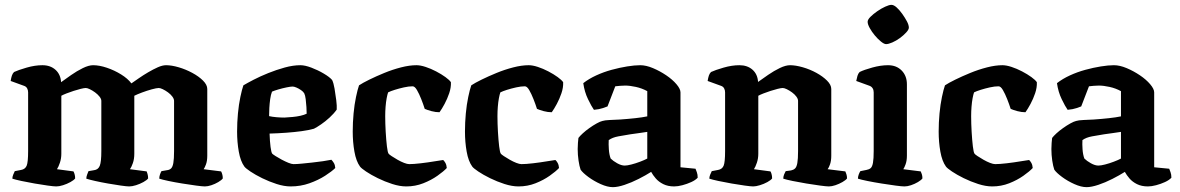

<svg xmlns="http://www.w3.org/2000/svg" viewBox="-20 -769 4869 792"><path d="M212 0Q202 0 177 -3.5Q152 -7 123 -12Q94 -17 68.5 -22.5Q43 -28 31 -32Q31 -40 34.5 -48.5Q38 -57 41 -63L67 -68Q84 -71 90 -85.5Q96 -100 96 -146V-388Q96 -397 92 -404.5Q88 -412 79 -415L24 -435Q26 -448 29 -457Q32 -466 38 -472Q55 -480 89.5 -490Q124 -500 155 -500Q188 -500 209 -481Q230 -462 232 -430Q250 -443 273.5 -459.5Q297 -476 321.5 -488Q346 -500 364 -500Q390 -500 421 -489.5Q452 -479 479.5 -462Q507 -445 522 -425Q535 -434 553 -446.5Q571 -459 591.5 -471Q612 -483 631 -491.5Q650 -500 665 -500Q688 -500 717 -491.5Q746 -483 773 -468.5Q800 -454 817.5 -436.5Q835 -419 835 -402V-127Q835 -105 829.5 -90.5Q824 -76 820 -71L892 -62Q894 -59 896.5 -51Q899 -43 899 -33Q894 -26 880.5 -18Q867 -10 852 -5Q837 0 825 0Q815 0 789 -3.5Q763 -7 732 -12Q701 -17 675 -22.5Q649 -28 637 -32Q637 -41 640 -49.5Q643 -58 646 -63L669 -67Q679 -68 685.5 -74Q692 -80 695 -96.5Q698 -113 698 -146V-353Q698 -361 691 -370.5Q684 -380 673 -388Q662 -396 651.5 -401Q641 -406 635 -406Q626 -406 606 -400.5Q586 -395 566 -387.5Q546 -380 534 -374V-135Q534 -113 528 -96Q522 -79 516 -71L585 -62Q586 -60 588.5 -51.5Q591 -43 591 -33Q586 -26 571.5 -18Q557 -10 541 -5Q525 0 513 0Q503 0 478.5 -3.5Q454 -7 425.5 -12Q397 -17 372.5 -22.5Q348 -28 336 -32Q336 -40 339.5 -49Q343 -58 345 -63L368 -67Q385 -69 391.5 -85Q398 -101 398 -146V-353Q398 -361 390.5 -370.5Q383 -380 372 -388Q361 -396 350.5 -401Q340 -406 334 -406Q327 -406 313 -402.5Q299 -399 283.5 -394Q268 -389 254 -383.5Q240 -378 233 -374V-135Q233 -115 227 -97.5Q221 -80 215 -71L283 -62Q285 -59 287.5 -51Q290 -43 290 -33Q285 -26 270.5 -18Q256 -10 240 -5Q224 0 212 0Z M1179 0Q1152 0 1121 -10Q1090 -20 1061.5 -34Q1033 -48 1013 -61.5Q993 -75 988 -82Q972 -104 965 -143.5Q958 -183 958 -226Q958 -264 961.5 -301Q965 -338 971.5 -369Q978 -400 984 -417Q999 -426 1026 -440Q1053 -454 1086.5 -467.5Q1120 -481 1154.5 -490.5Q1189 -500 1219 -500Q1238 -500 1264.5 -490Q1291 -480 1315.5 -465.5Q1340 -451 1350 -439Q1356 -427 1360 -403.5Q1364 -380 1367 -356Q1370 -332 1369 -317Q1357 -300 1339.5 -284Q1322 -268 1304.5 -256Q1287 -244 1275 -238Q1254 -232 1224.5 -228Q1195 -224 1161 -221.5Q1127 -219 1092 -218Q1093 -186 1096 -163Q1099 -140 1103 -135Q1106 -132 1117 -125Q1128 -118 1142 -110.5Q1156 -103 1169.5 -97.5Q1183 -92 1191 -92Q1204 -92 1224.5 -94Q1245 -96 1268 -98.5Q1291 -101 1312 -104Q1333 -107 1347 -110Q1352 -105 1357 -97Q1362 -89 1363 -76Q1349 -62 1321 -44Q1293 -26 1256.5 -13Q1220 0 1179 0ZM1153 -284Q1170 -285 1187 -286.5Q1204 -288 1219.5 -291.5Q1235 -295 1245 -300Q1245 -311 1244 -327.5Q1243 -344 1241 -360Q1239 -376 1235 -384Q1231 -391 1221.5 -397.5Q1212 -404 1202.5 -408Q1193 -412 1187 -412Q1179 -412 1162 -408.5Q1145 -405 1128 -400Q1111 -395 1102 -391Q1097 -378 1094.5 -360Q1092 -342 1091 -323.5Q1090 -305 1090 -290Q1103 -287 1120.5 -285.5Q1138 -284 1153 -284Z M1656 0Q1629 0 1598 -10Q1567 -20 1538.5 -34Q1510 -48 1490 -61.5Q1470 -75 1465 -82Q1449 -104 1442 -143.5Q1435 -183 1435 -226Q1435 -264 1438.5 -301Q1442 -338 1448.5 -369Q1455 -400 1461 -417Q1476 -427 1503.5 -440.5Q1531 -454 1565 -468Q1599 -482 1634 -491Q1669 -500 1698 -500Q1714 -500 1735.5 -493Q1757 -486 1779 -474.5Q1801 -463 1817.5 -451Q1834 -439 1840 -430Q1841 -408 1833 -384.5Q1825 -361 1814 -340.5Q1803 -320 1793 -306Q1777 -306 1760 -310.5Q1743 -315 1732 -320Q1726 -339 1717.5 -360.5Q1709 -382 1700 -397.5Q1691 -413 1682 -413Q1666 -413 1646 -408.5Q1626 -404 1608.5 -398.5Q1591 -393 1581 -388Q1578 -380 1575 -364Q1572 -348 1570.5 -328.5Q1569 -309 1569 -290Q1569 -259 1571 -225Q1573 -191 1576 -165.5Q1579 -140 1583 -135Q1585 -132 1595.5 -125Q1606 -118 1620 -110Q1634 -102 1647 -97Q1660 -92 1668 -92Q1686 -92 1716 -95.5Q1746 -99 1772.5 -103.5Q1799 -108 1808 -109Q1812 -106 1817 -97.5Q1822 -89 1823 -76Q1810 -62 1784.5 -44Q1759 -26 1726 -13Q1693 0 1656 0Z M2119 0Q2092 0 2061 -10Q2030 -20 2001.5 -34Q1973 -48 1953 -61.5Q1933 -75 1928 -82Q1912 -104 1905 -143.5Q1898 -183 1898 -226Q1898 -264 1901.5 -301Q1905 -338 1911.5 -369Q1918 -400 1924 -417Q1939 -427 1966.5 -440.5Q1994 -454 2028 -468Q2062 -482 2097 -491Q2132 -500 2161 -500Q2177 -500 2198.5 -493Q2220 -486 2242 -474.5Q2264 -463 2280.5 -451Q2297 -439 2303 -430Q2304 -408 2296 -384.5Q2288 -361 2277 -340.5Q2266 -320 2256 -306Q2240 -306 2223 -310.5Q2206 -315 2195 -320Q2189 -339 2180.5 -360.5Q2172 -382 2163 -397.5Q2154 -413 2145 -413Q2129 -413 2109 -408.5Q2089 -404 2071.5 -398.5Q2054 -393 2044 -388Q2041 -380 2038 -364Q2035 -348 2033.5 -328.5Q2032 -309 2032 -290Q2032 -259 2034 -225Q2036 -191 2039 -165.5Q2042 -140 2046 -135Q2048 -132 2058.5 -125Q2069 -118 2083 -110Q2097 -102 2110 -97Q2123 -92 2131 -92Q2149 -92 2179 -95.5Q2209 -99 2235.5 -103.5Q2262 -108 2271 -109Q2275 -106 2280 -97.5Q2285 -89 2286 -76Q2273 -62 2247.5 -44Q2222 -26 2189 -13Q2156 0 2119 0Z M2508 3Q2486 3 2458 -9.5Q2430 -22 2407 -39Q2384 -56 2375 -69Q2370 -83 2366.5 -106.5Q2363 -130 2363 -154Q2363 -168 2364 -179.5Q2365 -191 2366 -200Q2372 -208 2384 -219Q2396 -230 2411.5 -241Q2427 -252 2441.5 -260Q2456 -268 2465 -270Q2474 -273 2495 -274Q2516 -275 2538 -276Q2554 -277 2569.5 -278.5Q2585 -280 2600 -281.5Q2615 -283 2627.5 -285Q2640 -287 2650 -289V-393Q2628 -405 2603 -410.5Q2578 -416 2559 -416Q2550 -416 2537.5 -415Q2525 -414 2518 -413L2486 -330Q2481 -328 2466.5 -323Q2452 -318 2430 -316Q2420 -330 2405.5 -360Q2391 -390 2386 -426Q2409 -444 2439.5 -458Q2470 -472 2503 -481Q2536 -490 2567 -495Q2598 -500 2621 -500Q2645 -500 2673.5 -488Q2702 -476 2728 -458.5Q2754 -441 2770.5 -421.5Q2787 -402 2787 -388V-79L2849 -73Q2851 -68 2854.5 -58.5Q2858 -49 2858 -36Q2849 -26 2831.5 -18Q2814 -10 2795 -5Q2776 0 2761 0Q2735 0 2716 -9.5Q2697 -19 2685 -33Q2673 -47 2666 -60Q2644 -46 2614.5 -31Q2585 -16 2556.5 -6.5Q2528 3 2508 3ZM2557 -86Q2567 -86 2584.5 -90.5Q2602 -95 2620.5 -102Q2639 -109 2650 -115V-225Q2634 -223 2616 -220Q2598 -217 2580 -215Q2555 -211 2530.5 -206.5Q2506 -202 2491 -191Q2490 -175 2491.5 -153Q2493 -131 2499 -115Q2509 -105 2526 -95.5Q2543 -86 2557 -86Z M3087 0Q3077 0 3052 -3.5Q3027 -7 2998 -12Q2969 -17 2943.5 -22.5Q2918 -28 2906 -32Q2906 -40 2909.5 -48.5Q2913 -57 2916 -63L2942 -68Q2959 -71 2965 -85.5Q2971 -100 2971 -146V-388Q2971 -397 2967 -404.5Q2963 -412 2954 -415L2899 -435Q2901 -448 2904 -457Q2907 -466 2913 -472Q2930 -480 2964.5 -490Q2999 -500 3030 -500Q3063 -500 3084 -481.5Q3105 -463 3107 -431Q3125 -444 3149 -460.5Q3173 -477 3197 -488.5Q3221 -500 3239 -500Q3262 -500 3291.5 -491.5Q3321 -483 3347.5 -468.5Q3374 -454 3391.5 -436.5Q3409 -419 3409 -402V-127Q3409 -106 3404 -91.5Q3399 -77 3394 -71L3467 -62Q3469 -58 3471.5 -50Q3474 -42 3474 -33Q3469 -26 3455 -18Q3441 -10 3426 -5Q3411 0 3399 0Q3389 0 3363 -3.5Q3337 -7 3306.5 -12Q3276 -17 3249.5 -22.5Q3223 -28 3211 -32Q3211 -41 3214.5 -49.5Q3218 -58 3221 -63L3243 -66Q3253 -68 3259.5 -74Q3266 -80 3269 -96.5Q3272 -113 3272 -146V-353Q3272 -361 3265 -370.5Q3258 -380 3247 -388Q3236 -396 3225.5 -401Q3215 -406 3209 -406Q3202 -406 3188 -402.5Q3174 -399 3158.5 -394Q3143 -389 3129 -383.5Q3115 -378 3108 -374V-135Q3108 -115 3102 -97.5Q3096 -80 3090 -71L3158 -62Q3160 -60 3162.5 -51.5Q3165 -43 3165 -33Q3160 -26 3145.5 -18Q3131 -10 3114.5 -5Q3098 0 3087 0Z M3711 0Q3700 0 3674 -3.5Q3648 -7 3616.5 -12Q3585 -17 3558 -22.5Q3531 -28 3519 -32Q3519 -40 3522 -48.5Q3525 -57 3529 -63L3554 -68Q3565 -70 3571.5 -75.5Q3578 -81 3581 -97.5Q3584 -114 3584 -146V-388Q3584 -398 3579.5 -405Q3575 -412 3567 -415L3512 -435Q3514 -446 3517 -456Q3520 -466 3526 -472Q3544 -481 3578.5 -490.5Q3613 -500 3643 -500Q3678 -500 3699.5 -478Q3721 -456 3721 -421V-127Q3721 -106 3715.5 -91Q3710 -76 3706 -71L3778 -62Q3780 -58 3782.5 -50.5Q3785 -43 3785 -33Q3780 -26 3766.5 -18Q3753 -10 3738 -5Q3723 0 3711 0ZM3635 -587Q3627 -587 3614 -597.5Q3601 -608 3588.5 -623Q3576 -638 3567.5 -653.5Q3559 -669 3559 -679Q3559 -688 3570.5 -699.5Q3582 -711 3598.5 -722.5Q3615 -734 3631.5 -741.5Q3648 -749 3657 -749Q3667 -749 3679 -738Q3691 -727 3702 -711.5Q3713 -696 3721 -681Q3729 -666 3729 -655Q3729 -647 3718 -635Q3707 -623 3692 -612Q3677 -601 3661 -594Q3645 -587 3635 -587Z M4073 0Q4046 0 4015 -10Q3984 -20 3955.5 -34Q3927 -48 3907 -61.5Q3887 -75 3882 -82Q3866 -104 3859 -143.5Q3852 -183 3852 -226Q3852 -264 3855.5 -301Q3859 -338 3865.5 -369Q3872 -400 3878 -417Q3893 -427 3920.5 -440.5Q3948 -454 3982 -468Q4016 -482 4051 -491Q4086 -500 4115 -500Q4131 -500 4152.5 -493Q4174 -486 4196 -474.5Q4218 -463 4234.5 -451Q4251 -439 4257 -430Q4258 -408 4250 -384.5Q4242 -361 4231 -340.5Q4220 -320 4210 -306Q4194 -306 4177 -310.5Q4160 -315 4149 -320Q4143 -339 4134.5 -360.5Q4126 -382 4117 -397.5Q4108 -413 4099 -413Q4083 -413 4063 -408.5Q4043 -404 4025.5 -398.5Q4008 -393 3998 -388Q3995 -380 3992 -364Q3989 -348 3987.5 -328.5Q3986 -309 3986 -290Q3986 -259 3988 -225Q3990 -191 3993 -165.5Q3996 -140 4000 -135Q4002 -132 4012.5 -125Q4023 -118 4037 -110Q4051 -102 4064 -97Q4077 -92 4085 -92Q4103 -92 4133 -95.5Q4163 -99 4189.5 -103.5Q4216 -108 4225 -109Q4229 -106 4234 -97.5Q4239 -89 4240 -76Q4227 -62 4201.5 -44Q4176 -26 4143 -13Q4110 0 4073 0Z M4462 3Q4440 3 4412 -9.5Q4384 -22 4361 -39Q4338 -56 4329 -69Q4324 -83 4320.5 -106.5Q4317 -130 4317 -154Q4317 -168 4318 -179.5Q4319 -191 4320 -200Q4326 -208 4338 -219Q4350 -230 4365.5 -241Q4381 -252 4395.5 -260Q4410 -268 4419 -270Q4428 -273 4449 -274Q4470 -275 4492 -276Q4508 -277 4523.5 -278.5Q4539 -280 4554 -281.5Q4569 -283 4581.5 -285Q4594 -287 4604 -289V-393Q4582 -405 4557 -410.5Q4532 -416 4513 -416Q4504 -416 4491.5 -415Q4479 -414 4472 -413L4440 -330Q4435 -328 4420.5 -323Q4406 -318 4384 -316Q4374 -330 4359.5 -360Q4345 -390 4340 -426Q4363 -444 4393.5 -458Q4424 -472 4457 -481Q4490 -490 4521 -495Q4552 -500 4575 -500Q4599 -500 4627.5 -488Q4656 -476 4682 -458.5Q4708 -441 4724.5 -421.5Q4741 -402 4741 -388V-79L4803 -73Q4805 -68 4808.5 -58.5Q4812 -49 4812 -36Q4803 -26 4785.5 -18Q4768 -10 4749 -5Q4730 0 4715 0Q4689 0 4670 -9.5Q4651 -19 4639 -33Q4627 -47 4620 -60Q4598 -46 4568.5 -31Q4539 -16 4510.5 -6.5Q4482 3 4462 3ZM4511 -86Q4521 -86 4538.5 -90.5Q4556 -95 4574.5 -102Q4593 -109 4604 -115V-225Q4588 -223 4570 -220Q4552 -217 4534 -215Q4509 -211 4484.5 -206.5Q4460 -202 4445 -191Q4444 -175 4445.5 -153Q4447 -131 4453 -115Q4463 -105 4480 -95.5Q4497 -86 4511 -86Z"/></svg>

Font: Texturina Medium 12pt
Style: Bold
Weight: 700
Version: Version 1.002